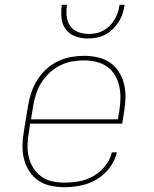

<svg xmlns="http://www.w3.org/2000/svg" viewBox="-20 -770 640 798"><path d="M248 8Q219 8 190.5 2Q162 -4 139.5 -19.5Q117 -35 102 -58Q87 -81 80 -108Q73 -135 73.5 -164.5Q74 -194 79 -223L97 -333Q102 -361 111 -387.5Q120 -414 135.5 -438.5Q151 -463 173 -483Q195 -503 221 -515.5Q247 -528 275 -533Q303 -538 330 -538Q359 -538 387 -531.5Q415 -525 437 -510Q459 -495 474 -471.5Q489 -448 495.5 -421Q502 -394 501.5 -365Q501 -336 496 -307L488 -256H105L100 -220Q95 -194 94.5 -167.5Q94 -141 99.5 -117Q105 -93 118.5 -72Q132 -51 151.5 -36.5Q171 -22 196.5 -16.5Q222 -11 248 -11Q278 -11 309 -16.5Q340 -22 368 -38Q396 -54 417 -80Q438 -106 445 -137H466Q458 -102 435.5 -72.5Q413 -43 382 -24.5Q351 -6 316.5 1Q282 8 248 8ZM470 -274 476 -310Q480 -336 480.5 -362Q481 -388 475.5 -412.5Q470 -437 457.5 -458Q445 -479 425 -493Q405 -507 380 -513Q355 -519 329 -519Q304 -519 279 -514.5Q254 -510 230 -498Q206 -486 186 -467.5Q166 -449 152 -426.5Q138 -404 130 -379.5Q122 -355 118 -330L109 -274ZM345 -610Q318 -610 293 -619Q268 -628 253 -648.5Q238 -669 235.5 -696Q233 -723 237 -750H258Q255 -727 257 -704Q259 -681 271 -663Q283 -645 304 -637Q325 -629 348 -629Q364 -629 379.5 -632Q395 -635 409.5 -643Q424 -651 436 -663Q448 -675 456.5 -689.5Q465 -704 470 -719Q475 -734 477 -750H498Q495 -731 489.5 -713.5Q484 -696 473.5 -679.5Q463 -663 449 -649Q435 -635 417.5 -626Q400 -617 381.5 -613.5Q363 -610 345 -610Z"/></svg>

Font: Iosevka Slab ThExObl
Style: Regular
Weight: 100
Width: 7
Italic angle: -9°
Monospace: yes
Designer: Belleve Invis
Foundry: Belleve Invis
Version: Version 11.1.1; ttfautohint (v1.8.3)